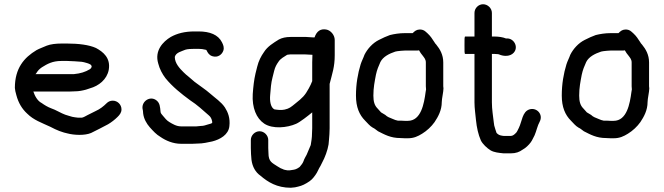

<svg xmlns="http://www.w3.org/2000/svg" viewBox="-20 -649 3126 904"><path d="M147 -300 150 -303C159.3 -318.1 164.9 -323.3 177 -332C202.9 -348.2 227 -362 269 -362H297C309 -362 355.9 -359.1 365 -358C373.6 -357 410 -348.4 410 -340C410.7 -338.7 411.3 -337.7 412 -337C412 -336.3 411.7 -335.7 411 -335C411 -329.3 406.5 -325.4 403 -323C381.4 -310 359.2 -303.1 328 -300ZM511 -175C499.7 -175 490 -171 482 -163C467.2 -148.2 450.7 -135.2 430 -126L392 -107C382.9 -102.5 376.4 -97.6 366 -95H347C333.7 -96.2 330.7 -97.2 320 -99L303 -104C298.3 -105.3 293 -107 287 -109C270 -114.7 240 -133.1 221 -139C204.5 -145.2 189.7 -154.2 176 -164C157 -173.5 144.3 -196.1 137 -218H307C315.7 -218 324.3 -218.3 333 -219C351.6 -219 369.6 -222.8 385 -227L403 -233C445.3 -244.5 483.4 -275 492 -320C501.8 -376.1 465.9 -404.7 432 -423C399.4 -438 348.6 -444 297 -444H269C244.2 -444 217.8 -441.1 200 -434C185.2 -427.3 165.8 -420.6 152 -413C93.4 -377.9 50 -327.8 50 -235C50.7 -225.7 53 -214.3 57 -201C66.7 -164.2 84.1 -135.8 108 -114C138.5 -83.5 175.3 -71.5 217 -52L239 -41C251.2 -34.9 267 -29.2 281 -25L297 -21C328.8 -12.3 379.9 -10.3 409 -23C435.7 -36.4 463 -49.8 489 -64C504.4 -73 520.9 -85.9 533 -98C542.6 -107.6 552 -117.9 552 -134C552 -156.5 533.5 -175 511 -175Z M947 -415C948.3 -415 949.7 -414.7 951 -414L952 -413C958.7 -399.6 964.4 -389.5 979.5 -384.5C1005.2 -375.9 1025.4 -392.3 1031.5 -410.5C1036.6 -425.9 1030.8 -438.4 1025 -450C1007.3 -485.5 968 -501 915 -501H896C849.6 -501 814.1 -491.7 784 -475C746.9 -452.7 706.9 -410.3 725 -350C731.3 -324.7 744.1 -300.5 759 -281C791.7 -240.8 833.1 -207.7 875 -177C908.5 -155.4 934.5 -130.9 963 -106C972 -98.5 976.4 -90.2 979 -77V-70C977 -68.7 975 -67.7 973 -67L959 -63C947.9 -59.7 939 -56 926 -56C919.3 -55.3 912.3 -54.7 905 -54H832C810.5 -54 791.5 -65.9 778 -74C765.4 -81.2 756.4 -92.5 747 -104C742.8 -109 736 -116 736 -122C733.5 -147.1 732.8 -163.8 716.5 -176.5C687.1 -199.3 646.9 -172.7 651 -138C652.6 -131.6 654 -122.7 654 -115C657 -89.7 669.9 -67.4 685 -50C701.5 -31.9 714.9 -16.4 736 -4C760.4 12.9 794.7 28 832 28H886C893.3 28 901 27.7 909 27C936.7 27 957.5 21.3 979 17C1016.2 7.7 1056 -14.6 1060 -55C1064.5 -93.1 1053 -121.1 1039 -143C1021.4 -169.4 993.5 -187.1 970 -208C948.4 -227.2 921.2 -244.4 897 -263L869 -287C860.3 -293.7 852 -301 844 -309C827.2 -325.8 803 -350.3 803 -381C808.3 -402.3 834.8 -406.9 853 -415C862.8 -418.3 882.3 -419 896 -419H915C927.3 -419 935.9 -417.5 947 -415Z M1556 -389V-461C1556 -483.9 1537 -506.5 1516 -510C1489.3 -514.7 1471 -502.3 1461 -473H1453C1439.6 -473 1422 -476 1409 -475H1348C1326 -475 1307.7 -470.9 1293 -463C1267.2 -446.9 1239.4 -430.3 1223 -404C1209.1 -384.5 1197.4 -361.8 1191 -335L1183 -303C1176 -273.2 1172.5 -240.8 1170 -206C1166.2 -141.9 1186.8 -91.8 1224 -67C1263.9 -40.4 1332.3 -47.5 1374 -66C1392.2 -73.7 1431 -104.1 1450 -120V-45C1450 -35.7 1449.7 -27.3 1449 -20C1449 0.2 1445.8 16.9 1443 34C1440.9 39.2 1426.4 74.1 1424 79C1419.2 88.7 1412.5 98.5 1409 110C1405.8 119.7 1397 129.5 1391 137L1382 143C1369.7 150.7 1359.6 150.4 1344 153H1333C1326.1 152 1315.7 150.1 1311 147L1301 143C1297 141 1292 138 1286 134C1261.5 117.7 1244 112.7 1244 72C1243.3 64.7 1243 56.7 1243 48V10C1243 -11.6 1224 -31 1202 -31C1180 -31 1161 -11.6 1161 10V48C1161 68 1162.5 85.6 1164 103C1168.2 136.4 1183.5 162.4 1206 178C1241.5 208.4 1283.8 235 1349 235L1369 233C1391.6 228 1403.5 225.3 1424 213C1445.3 200.8 1453.4 191.3 1465 175C1475.1 161.6 1479.8 145.8 1489 132L1497 116C1509.3 93.8 1522.7 58.6 1527 31L1529 9C1530.4 -7.9 1532 -25.9 1532 -45V-254C1544.3 -303.2 1556 -333.4 1556 -389ZM1348 -393H1413C1424.6 -393 1439.1 -391 1451 -391C1450.3 -379.7 1450 -367.7 1450 -355V-267C1444.5 -254.1 1441.3 -245.5 1434 -233C1415.8 -199.2 1403.8 -188 1371 -162C1349.6 -144.6 1342.5 -138 1320 -133C1303.5 -129.3 1286.4 -131.9 1272 -134C1253.9 -143 1249.5 -173.9 1252 -201C1254.3 -230.5 1256.2 -258.5 1263 -284L1271 -316C1275.5 -333.9 1282.1 -345.3 1291 -358C1300.7 -373.6 1318 -381.6 1332 -391C1336.1 -391 1341.8 -393 1348 -393Z M1953 -412C1957.4 -403.2 1963.5 -395 1971 -386C1977.6 -376.8 1985 -369.4 1985 -355V-243C1985 -238.3 1985.3 -233.3 1986 -228C1986 -225.3 1985.3 -221.3 1984 -216C1976.6 -160.6 1962.7 -80 1900 -80H1886C1881.3 -80 1874.7 -80.3 1866 -81H1853C1843.7 -82.9 1839 -84.5 1829 -89C1814.5 -94.8 1803.6 -98.4 1794 -108C1788 -112 1781.3 -116 1774 -120C1768.3 -125.7 1763.4 -132.6 1757 -139C1743.3 -152.7 1738 -171.1 1738 -199C1738 -237.1 1743.9 -264.2 1750 -297C1755.1 -321 1762.3 -337.4 1771 -357C1783.5 -382 1812.3 -396.4 1841 -406L1851 -408C1859.3 -409 1876.9 -411 1886 -411H1945C1947.7 -411 1950.3 -411.3 1953 -412ZM1923 -493H1886C1860.6 -493 1836.1 -489 1816 -484L1791 -474C1781.7 -470 1772.7 -465.7 1764 -461C1734.7 -446.4 1710.1 -419.3 1696 -391C1691.3 -376.9 1682.6 -360.9 1678 -346C1664.8 -303 1656 -253.5 1656 -199C1656 -144.8 1671.8 -108.2 1699 -81C1710.8 -69.2 1720.5 -56.3 1735 -48C1744.6 -44.1 1752.1 -35.9 1760 -31C1790.7 -15.6 1818.7 1 1865 1C1874.3 1.7 1881.3 2 1886 2H1900C1928.7 2 1947.1 -7 1967.5 -19.5C1989.9 -33.2 2011 -52.8 2026 -74C2042.7 -99.1 2060 -129.7 2060 -168.5C2060 -184.1 2068 -216.5 2068 -233C2067.3 -236.3 2067 -239.7 2067 -243V-355C2067 -391.5 2051.3 -417.8 2034 -439C2030 -443 2027 -447 2025 -451C2014.1 -467.3 2008.1 -478 1993 -492L1984 -500C1976 -507.3 1966.2 -510.7 1954.5 -510C1940.2 -509.2 1932 -502 1923 -493Z M2214 -588V-477H2170C2167.3 -477 2166.3 -463.3 2167 -436C2166.3 -408.7 2167.3 -395 2170 -395H2214V-167C2214 -138.5 2218.8 -110 2221 -84C2224.6 -48.3 2232 -14.9 2244 12C2251.9 28.9 2273.8 49.3 2290 59C2306.3 68.5 2328.1 70.7 2351 73H2385C2408.9 73 2425.4 66.6 2440 56C2454.9 47.9 2469.3 34.3 2479 21C2486.1 11.6 2490.8 -1.1 2497 -12C2505.7 -31.6 2510.5 -57.6 2521 -76C2539.3 -110.3 2506.8 -144.5 2473 -134C2438.7 -123.3 2438.1 -77.3 2423 -47C2417.3 -37.1 2414.9 -26.6 2406 -20C2401.3 -15.3 2393.6 -9 2385 -9H2352C2349.3 -9.7 2346.7 -10 2344 -10C2332.1 -12 2326.5 -14.5 2318 -23C2314.2 -32.5 2309.9 -48.3 2307 -58L2305 -72C2301.7 -101.7 2296 -133.8 2296 -167V-395H2309C2312.3 -395 2317.7 -394.7 2325 -394C2326.3 -394 2327.7 -393.7 2329 -393C2353.4 -382.1 2382.6 -383.2 2398.5 -400.5C2423.1 -427.3 2399.9 -470.1 2365 -468H2362C2348.3 -473.9 2327.6 -477 2309 -477H2296V-588C2296 -610.2 2276.5 -629 2254.5 -629C2232.4 -629 2214 -610.2 2214 -588Z M2922 -412C2926.4 -403.2 2932.5 -395 2940 -386C2946.6 -376.8 2954 -369.4 2954 -355V-243C2954 -238.3 2954.3 -233.3 2955 -228C2955 -225.3 2954.3 -221.3 2953 -216C2945.6 -160.6 2931.7 -80 2869 -80H2855C2850.3 -80 2843.7 -80.3 2835 -81H2822C2812.7 -82.9 2808 -84.5 2798 -89C2783.5 -94.8 2772.6 -98.4 2763 -108C2757 -112 2750.3 -116 2743 -120C2737.3 -125.7 2732.4 -132.6 2726 -139C2712.3 -152.7 2707 -171.1 2707 -199C2707 -237.1 2712.9 -264.2 2719 -297C2724.1 -321 2731.3 -337.4 2740 -357C2752.5 -382 2781.3 -396.4 2810 -406L2820 -408C2828.3 -409 2845.9 -411 2855 -411H2914C2916.7 -411 2919.3 -411.3 2922 -412ZM2892 -493H2855C2829.6 -493 2805.1 -489 2785 -484L2760 -474C2750.7 -470 2741.7 -465.7 2733 -461C2703.7 -446.4 2679.1 -419.3 2665 -391C2660.3 -376.9 2651.6 -360.9 2647 -346C2633.8 -303 2625 -253.5 2625 -199C2625 -144.8 2640.8 -108.2 2668 -81C2679.8 -69.2 2689.5 -56.3 2704 -48C2713.6 -44.1 2721.1 -35.9 2729 -31C2759.7 -15.6 2787.7 1 2834 1C2843.3 1.7 2850.3 2 2855 2H2869C2897.7 2 2916.1 -7 2936.5 -19.5C2958.9 -33.2 2980 -52.8 2995 -74C3011.7 -99.1 3029 -129.7 3029 -168.5C3029 -184.1 3037 -216.5 3037 -233C3036.3 -236.3 3036 -239.7 3036 -243V-355C3036 -391.5 3020.3 -417.8 3003 -439C2999 -443 2996 -447 2994 -451C2983.1 -467.3 2977.1 -478 2962 -492L2953 -500C2945 -507.3 2935.2 -510.7 2923.5 -510C2909.2 -509.2 2901 -502 2892 -493Z"/></svg>

Font: HoneyBee
Style: Bd
Weight: 700
Foundry: Cannot Into Space Fonts
Version: Version 0.89